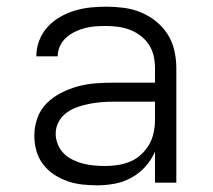

<svg xmlns="http://www.w3.org/2000/svg" viewBox="-20 -548 640 576"><path d="M272 8Q249 8 226.5 5.5Q204 3 182.5 -4.5Q161 -12 142 -24.5Q123 -37 109 -55.5Q95 -74 89 -96Q83 -118 83 -141Q83 -168 92 -193.5Q101 -219 120 -238Q139 -257 163.5 -269.5Q188 -282 214 -289Q240 -296 267 -298Q294 -300 321 -300H445V-344Q445 -362 441 -380Q437 -398 427 -413.5Q417 -429 402 -440.5Q387 -452 370 -458.5Q353 -465 335 -467.5Q317 -470 299 -470Q283 -470 267 -469Q251 -468 235.5 -464Q220 -460 205.5 -453Q191 -446 179 -435.5Q167 -425 160 -410Q153 -395 153 -379H89V-380Q89 -404 98 -427Q107 -450 123 -467.5Q139 -485 160 -497Q181 -509 204 -516Q227 -523 251 -525.5Q275 -528 299 -528Q325 -528 351.5 -524.5Q378 -521 402.5 -511Q427 -501 448 -484Q469 -467 483 -445Q497 -423 503 -396.5Q509 -370 509 -344V0H445V-93Q434 -68 416 -48Q398 -28 374.5 -15Q351 -2 324.5 3Q298 8 272 8ZM295 -50Q315 -50 334 -53Q353 -56 371 -63.5Q389 -71 403.5 -84.5Q418 -98 427.5 -114.5Q437 -131 441 -150.5Q445 -170 445 -189V-243H321Q302 -243 284 -241.5Q266 -240 248 -236.5Q230 -233 212.5 -227Q195 -221 180 -210Q165 -199 156 -182.5Q147 -166 147 -147Q147 -131 153.5 -115Q160 -99 171.5 -87.5Q183 -76 198.5 -68.5Q214 -61 230 -57Q246 -53 262.5 -51.5Q279 -50 295 -50Z"/></svg>

Font: Iosevka Light Extended
Style: Regular
Weight: 300
Width: 7
Monospace: yes
Designer: Belleve Invis
Foundry: Belleve Invis
Version: Version 32.5.0; ttfautohint (v1.8.4)